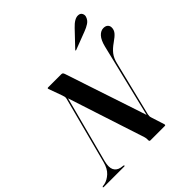

<svg xmlns="http://www.w3.org/2000/svg" viewBox="-272 -1057 1224 1224"><g transform="rotate(-45 340.5 -445.0)"><path d="M85.5 -112.5Q74 -66 85.8 -41.8Q97.5 -17.5 128.5 -11L149.5 -8Q155 -7 155 -3.5Q155 0 149.5 0H-33Q-40.5 0 -40.5 -3.5Q-40.5 -6.5 -34.5 -8L-18.5 -10.5Q10.5 -17 37.2 -41.5Q64 -66 76.5 -114L195 -565.5Q197.5 -575 195.5 -583.5Q193.5 -592 190.5 -600L157.5 -691Q154.5 -700 163 -700H281.5Q288 -700 292.2 -697Q296.5 -694 300 -683Q331.5 -588 355.8 -514.8Q380 -441.5 400.8 -379.8Q421.5 -318 441.2 -258.5Q461 -199 483 -132L603.5 -628Q615 -674.5 635.2 -696.5Q655.5 -718.5 680 -718.5Q699.5 -718.5 710 -708.2Q720.5 -698 720 -682Q720 -662 706.5 -645.2Q693 -628.5 661 -606.5Q628.5 -584 609.8 -559.8Q591 -535.5 582.5 -499.5L491.5 -129.5Q490 -120.5 489.8 -114.5Q489.5 -108.5 493 -98L521 -10Q523.5 0 515.5 0H385.5Q375 0 376.5 -14Q377 -29 373 -41Q352 -105 324.2 -190.5Q296.5 -276 265.2 -371.5Q234 -467 203.5 -561ZM551 -848.5Q591.5 -891.5 622.5 -890Q641.5 -889.5 649 -876Q656.5 -862.5 652.5 -848.5Q645 -824 624.2 -810.5Q603.5 -797 580 -788.5L458.5 -742Q454 -740 453 -742.5Q452 -744.5 455.5 -748Z"/></g></svg>

Font: Fraunces 144pt S000 SemiBold
Style: Italic
Weight: 600
Italic angle: -16°
Version: Version 1.000; ttfautohint (v1.8.3)